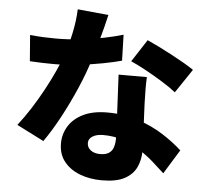

<svg xmlns="http://www.w3.org/2000/svg" viewBox="-59 -892 1118 1027"><g transform="rotate(5 500.0 -378.0)"><path d="M75 -669Q110 -665 149.5 -663.5Q189 -662 214 -662Q280 -662 346.5 -669.5Q413 -677 471.5 -689Q530 -701 573 -714L577 -575Q538 -564 478 -552.5Q418 -541 349.5 -533Q281 -525 215 -525Q184 -525 152.5 -526Q121 -527 86 -529ZM483 -812Q477 -785 466.5 -744Q456 -703 443 -656.5Q430 -610 415 -564Q393 -492 357.5 -410Q322 -328 280 -249.5Q238 -171 195 -110L49 -184Q83 -227 116 -278.5Q149 -330 178 -383.5Q207 -437 229.5 -486Q252 -535 266 -574Q286 -631 300.5 -699Q315 -767 317 -828ZM717 -499Q715 -467 715.5 -431.5Q716 -396 717 -359Q718 -338 719.5 -303.5Q721 -269 723 -230.5Q725 -192 726.5 -158Q728 -124 728 -105Q728 -55 709 -15Q690 25 646 48.5Q602 72 525 72Q459 72 406 51.5Q353 31 321.5 -8.5Q290 -48 290 -106Q290 -156 316 -198.5Q342 -241 394 -266.5Q446 -292 523 -292Q613 -292 689.5 -266.5Q766 -241 826.5 -202Q887 -163 929 -124L849 6Q823 -18 789 -48.5Q755 -79 712.5 -106.5Q670 -134 620 -152Q570 -170 513 -170Q476 -170 454.5 -156.5Q433 -143 433 -121Q433 -97 452.5 -82Q472 -67 503 -67Q533 -67 550 -78Q567 -89 574 -109.5Q581 -130 581 -158Q581 -177 579 -218Q577 -259 574.5 -309.5Q572 -360 569.5 -410.5Q567 -461 565 -499ZM873 -431Q843 -455 798.5 -482.5Q754 -510 707.5 -535.5Q661 -561 626 -576L704 -696Q731 -684 766.5 -666.5Q802 -649 838.5 -629.5Q875 -610 907 -591.5Q939 -573 959 -559Z"/></g></svg>

Font: Noto Sans SC Black
Style: Regular
Weight: 900
Designer: Ryoko NISHIZUKA  (kana, bopomofo & ideographs); Paul D. Hunt (Latin, Greek & Cyrillic); Sandoll Communications , Soo-you
Foundry: Adobe
Version: Version 2.004-H2;hotconv 1.0.118;makeotfexe 2.5.65603